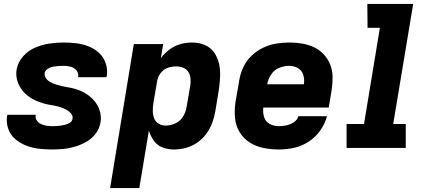

<svg xmlns="http://www.w3.org/2000/svg" viewBox="-20 -755 2200 980"><path d="M246 8Q275 8 305 5Q335 2 364.5 -7Q394 -16 422 -32Q450 -48 469 -74Q488 -100 493 -130Q496 -146 494.5 -161.5Q493 -177 488.5 -191.5Q484 -206 476.5 -219Q469 -232 459 -243Q449 -254 437.5 -263.5Q426 -273 413 -280.5Q400 -288 386 -293.5Q372 -299 357 -303Q342 -307 326.5 -309.5Q311 -312 296 -315.5Q281 -319 266.5 -323.5Q252 -328 238.5 -335Q225 -342 215.5 -354.5Q206 -367 208 -383Q211 -396 224 -404Q237 -412 250.5 -414.5Q264 -417 277.5 -418Q291 -419 304 -419Q323 -419 340.5 -414.5Q358 -410 370 -396Q382 -382 379 -363Q379 -362 378 -361H523Q524 -364 525 -368Q530 -401 519.5 -432Q509 -463 486 -484.5Q463 -506 433 -518Q403 -530 370 -534Q337 -538 304 -538Q268 -538 231.5 -532.5Q195 -527 159.5 -512Q124 -497 97.5 -467Q71 -437 65 -401Q62 -385 63.5 -369Q65 -353 69.5 -339Q74 -325 81.5 -312Q89 -299 99 -287.5Q109 -276 120.5 -267Q132 -258 145 -250.5Q158 -243 172 -237.5Q186 -232 201 -227.5Q216 -223 231 -220.5Q246 -218 261.5 -215Q277 -212 291.5 -207Q306 -202 319 -195Q332 -188 342.5 -176Q353 -164 350 -148Q348 -136 337 -129Q326 -122 314.5 -119Q303 -116 291.5 -114Q280 -112 268.5 -111.5Q257 -111 246 -111Q231 -111 216.5 -113.5Q202 -116 189 -122Q176 -128 168 -140Q160 -152 162 -167L163 -169H18Q17 -166 16 -162Q11 -128 22.5 -96.5Q34 -65 58.5 -44.5Q83 -24 113.5 -12Q144 0 177.5 4Q211 8 246 8Z M542 205H691L740 -89Q748 -61 765 -37Q782 -13 809.5 -2.5Q837 8 868 8Q898 8 928.5 0Q959 -8 986 -26.5Q1013 -45 1032.5 -71.5Q1052 -98 1063 -127.5Q1074 -157 1079 -187L1097 -297Q1102 -330 1103.5 -364Q1105 -398 1098 -429.5Q1091 -461 1073 -487Q1055 -513 1025 -525.5Q995 -538 961 -538Q931 -538 901.5 -530Q872 -522 846 -503Q820 -484 801 -458L813 -530H663ZM825 -114Q805 -114 789 -124Q773 -134 766.5 -152Q760 -170 760 -190Q760 -210 763 -230L782 -340Q785 -362 799.5 -381.5Q814 -401 835.5 -408.5Q857 -416 879 -416Q898 -416 915 -409.5Q932 -403 941.5 -387.5Q951 -372 952.5 -353.5Q954 -335 951 -317L932 -207Q928 -182 913.5 -159Q899 -136 874.5 -125Q850 -114 825 -114Z M1403 8Q1442 8 1481 -0.5Q1520 -9 1555.5 -32Q1591 -55 1615 -89.5Q1639 -124 1649 -162H1503Q1498 -143 1479.5 -131Q1461 -119 1441.5 -115Q1422 -111 1403 -111Q1378 -111 1356.5 -122.5Q1335 -134 1328 -157.5Q1321 -181 1324 -206H1658L1673 -297Q1678 -330 1677.5 -363Q1677 -396 1665.5 -425Q1654 -454 1633 -477Q1612 -500 1583.5 -513.5Q1555 -527 1523 -532.5Q1491 -538 1458 -538Q1424 -538 1389.5 -532.5Q1355 -527 1322 -511Q1289 -495 1262.5 -469Q1236 -443 1221 -410Q1206 -377 1201 -344L1182 -234Q1176 -193 1179.5 -153.5Q1183 -114 1202.5 -81.5Q1222 -49 1253.5 -28.5Q1285 -8 1324 0Q1363 8 1403 8ZM1344 -325Q1348 -350 1363.5 -374Q1379 -398 1404.5 -408.5Q1430 -419 1456 -419Q1480 -419 1500.5 -407.5Q1521 -396 1528 -372.5Q1535 -349 1531 -325Z M1749 0H2051V-122H1987L2089 -735H1855L1856 -613H1919L1838 -122H1749Z"/></svg>

Font: Iosevka Sparkle Heavy Oblique
Style: Regular
Weight: 900
Italic angle: -9°
Designer: Belleve Invis
Foundry: Belleve Invis
Version: Version 4.5.0; ttfautohint (v1.8.3)